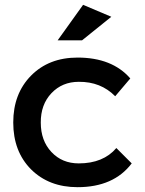

<svg xmlns="http://www.w3.org/2000/svg" viewBox="-20 -776 604 800"><path d="M220.2 -607.9 326.2 -755.9 443.8 -706.1 321.8 -607.9ZM35.2 -265.6Q35.2 -385.7 109.4 -460.9Q183.6 -536.1 303.2 -536.1Q447.3 -536.1 522.9 -449.2L460 -375Q399.9 -436 308.1 -435.1Q239.3 -435.1 194.3 -387.7Q149.4 -340.3 149.9 -265.1Q149.9 -189.9 194.3 -142.6Q238.8 -95.2 308.1 -95.2Q410.2 -95.2 464.8 -159.2L528.8 -95.2Q453.6 3.9 303.2 3.9Q184.1 3.9 109.4 -70.3Q35.2 -145 35.2 -265.6Z"/></svg>

Font: TruenoRg
Style: Book
Weight: 400
Designer: Julieta Ulanovsky
Foundry: Julieta Ulanovsky
Version: Version 3.001b